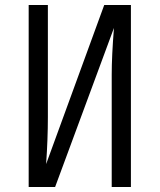

<svg xmlns="http://www.w3.org/2000/svg" viewBox="-20 -750 640 770"><path d="M95 0V-730H172V-280Q172 -193 165 -92L398 -730H505V0H428V-450Q428 -525 437 -638L201 0Z"/></svg>

Font: JetBrains Mono Semi Light
Style: Regular
Weight: 350
Monospace: yes
Designer: Philipp Nurullin, Konstantin Bulenkov
Foundry: JetBrains
Version: 2.002